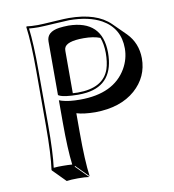

<svg xmlns="http://www.w3.org/2000/svg" viewBox="-80 -723 775 853"><g transform="rotate(-10 307.5 -296.5)"><path d="M104 -444.8Q104 -573.7 94.2 -645L96.2 -647.9Q114.3 -645 147 -645Q162.6 -645 221.7 -648.9Q274.4 -652.3 287.1 -651.9Q412.1 -651.4 472.7 -591.3L529.3 -535.2Q575.2 -488.3 575.7 -419.4Q575.7 -335.4 511.7 -278.8Q444.8 -220.2 330.6 -219.2Q277.8 -219.7 246.6 -229.5V-143.6Q246.6 -14.6 256.3 56.6L200.2 0L198.2 2.9L254.4 59.6Q236.3 56.6 203.6 56.6Q171.4 56.6 152.3 59.6L96.2 2.9L94.2 0Q104 -68.4 104 -200.2ZM410.2 -540.5Q380.4 -552.2 336.4 -552.2Q256.8 -552.2 248 -522Q246.6 -515.6 246.6 -508.3V-319.8Q258.8 -319.3 269 -318.8Q384.8 -318.8 412.1 -398.9Q421.9 -429.2 421.9 -471.2Q421.4 -512.2 410.2 -540.5ZM113.8 -444.8 114.3 -200.2Q114.3 -75.2 105.5 -8.3Q126.5 -10.3 147 -9.8Q168 -9.8 189 -8.3Q180.2 -78.6 180.2 -200.2V-299.8L192.9 -295.4Q223.6 -286.1 273.9 -286.1Q426.3 -286.1 484.4 -386.2Q508.8 -428.7 508.8 -476.1Q508.8 -566.9 431.2 -610.8Q375 -641.6 287.1 -642.1Q275.4 -642.1 223.6 -638.7Q163.1 -634.8 147 -634.8Q125.5 -634.8 105 -636.7Q113.8 -565.9 113.8 -444.8ZM180.2 -564.9Q180.2 -607.9 237.3 -616.2Q255.9 -618.7 279.8 -619.1Q430.7 -616.7 432.1 -471.2Q432.1 -328.1 307.6 -311.5Q289.1 -309.1 269 -309.1Q206.5 -309.6 185.1 -320.3L180.2 -323.2Z"/></g></svg>

Font: Linux Biolinum Shadow O
Style: Regular
Weight: 400
Designer: Philipp H. Poll
Foundry: Philipp H. Poll
Version: Version 1.0.4